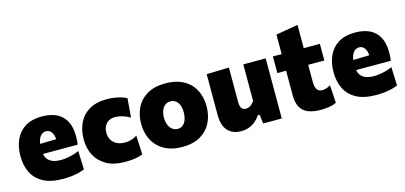

<svg xmlns="http://www.w3.org/2000/svg" viewBox="-63 -1112 3261 1545"><g transform="rotate(-15 1567.5 -339.5)"><path d="M312.5 14.5Q211.5 14.5 148.2 -19.5Q85 -53.5 55.5 -113.2Q26 -173 26 -251Q26 -328.5 53.2 -388.2Q80.5 -448 135.5 -481.8Q190.5 -515.5 274.5 -515.5Q346 -515.5 396.2 -491.2Q446.5 -467 473.2 -417.2Q500 -367.5 500 -289.5Q500 -269 498.8 -253Q497.5 -237 495 -221.5L337 -276.5Q338 -282.5 338.5 -289.2Q339 -296 339 -301.5Q339 -343.5 321.5 -367.8Q304 -392 276.5 -392Q256 -392 239.8 -379.2Q223.5 -366.5 213.8 -341.8Q204 -317 204 -280V-248.5Q204 -212.5 217.8 -187.8Q231.5 -163 260.5 -150Q289.5 -137 336 -137Q354 -137 380.2 -140.8Q406.5 -144.5 434.5 -152Q462.5 -159.5 486 -171L492 -16.5Q472.5 -8 446 -1Q419.5 6 386 10.2Q352.5 14.5 312.5 14.5ZM97 -221.5V-302.5L387.5 -310.5L495 -292.5V-221.5Z M825 11.5Q737.5 11.5 676.8 -22Q616 -55.5 584.2 -114Q552.5 -172.5 552.5 -249Q552.5 -325.5 581.2 -385.5Q610 -445.5 668.2 -480Q726.5 -514.5 815 -514.5Q845 -514.5 875 -510.2Q905 -506 931.8 -498.2Q958.5 -490.5 979 -479.5L966 -321Q937 -337.5 914 -345.2Q891 -353 873 -355.8Q855 -358.5 842 -358.5Q797 -358.5 769.8 -330.5Q742.5 -302.5 742.5 -254.5Q742.5 -220 757.5 -194.2Q772.5 -168.5 801 -154Q829.5 -139.5 869.5 -139.5Q887 -139.5 904 -142.8Q921 -146 937.5 -152.8Q954 -159.5 969.5 -169.5L977 -11Q959 -4 937 1Q915 6 887.2 8.8Q859.5 11.5 825 11.5Z M1307 14.5Q1235 14.5 1183 -7Q1131 -28.5 1097.2 -65.8Q1063.5 -103 1047.5 -150.8Q1031.5 -198.5 1031.5 -251Q1031.5 -326 1061.5 -385.8Q1091.5 -445.5 1151.8 -480.5Q1212 -515.5 1303 -515.5Q1373 -515.5 1424.5 -495.2Q1476 -475 1510 -438.8Q1544 -402.5 1560.5 -354.5Q1577 -306.5 1577 -251Q1577 -175 1546.2 -115Q1515.5 -55 1455.2 -20.2Q1395 14.5 1307 14.5ZM1306.5 -135.5Q1333.5 -135.5 1351.5 -151.8Q1369.5 -168 1378.2 -194.2Q1387 -220.5 1387 -251Q1387 -288 1376.5 -313.5Q1366 -339 1347.8 -352Q1329.5 -365 1305.5 -365Q1278.5 -365 1259.8 -350Q1241 -335 1231.2 -309.2Q1221.5 -283.5 1221.5 -251Q1221.5 -220.5 1231.2 -194.2Q1241 -168 1260 -151.8Q1279 -135.5 1306.5 -135.5Z M1796.5 14.5Q1724 14.5 1684.2 -29.5Q1644.5 -73.5 1644.5 -161.5Q1644.5 -195.5 1644.5 -220.2Q1644.5 -245 1644.5 -272.5Q1644.5 -325 1644.5 -363Q1644.5 -401 1644.5 -433.2Q1644.5 -465.5 1644.5 -500.5L1831 -506Q1831 -453.5 1831 -402.2Q1831 -351 1831 -297V-220.5Q1831 -186 1841.8 -168.2Q1852.5 -150.5 1880 -150.5Q1894.5 -150.5 1907 -156.5Q1919.5 -162.5 1930 -172.8Q1940.5 -183 1949.5 -195.5V-297Q1949.5 -351 1949.5 -399.5Q1949.5 -448 1949.5 -500.5H2136Q2136 -448 2136 -396.5Q2136 -345 2136 -272.5V-214.5Q2136 -152 2136 -102.5Q2136 -53 2136 0H1980.5L1972 -75H1957Q1939.5 -49.5 1916.2 -29.2Q1893 -9 1863.2 2.8Q1833.5 14.5 1796.5 14.5Z M2456.5 14.5Q2398 14.5 2355.8 -1.8Q2313.5 -18 2291.2 -55.8Q2269 -93.5 2269 -157Q2269 -184 2269 -213.5Q2269 -243 2269 -278.2Q2269 -313.5 2269 -357Q2269 -400.5 2269 -455.5Q2269 -515.5 2269 -564Q2269 -612.5 2269 -663L2453 -694.5Q2453 -654.5 2453 -617.8Q2453 -581 2453 -542Q2453 -503 2453 -455.5V-219.5Q2453 -179 2466.5 -157.2Q2480 -135.5 2512.5 -135.5Q2527 -135.5 2544.2 -141Q2561.5 -146.5 2579.5 -158L2589 -9.5Q2574.5 -1.5 2552.8 4Q2531 9.5 2505.8 12Q2480.5 14.5 2456.5 14.5ZM2196 -362V-500.5H2587.5V-362Q2542.5 -362 2497.2 -362Q2452 -362 2410 -362H2325.5Z M2921 14.5Q2820 14.5 2756.8 -19.5Q2693.5 -53.5 2664 -113.2Q2634.5 -173 2634.5 -251Q2634.5 -328.5 2661.8 -388.2Q2689 -448 2744 -481.8Q2799 -515.5 2883 -515.5Q2954.5 -515.5 3004.8 -491.2Q3055 -467 3081.8 -417.2Q3108.5 -367.5 3108.5 -289.5Q3108.5 -269 3107.2 -253Q3106 -237 3103.5 -221.5L2945.5 -276.5Q2946.5 -282.5 2947 -289.2Q2947.5 -296 2947.5 -301.5Q2947.5 -343.5 2930 -367.8Q2912.5 -392 2885 -392Q2864.5 -392 2848.2 -379.2Q2832 -366.5 2822.2 -341.8Q2812.5 -317 2812.5 -280V-248.5Q2812.5 -212.5 2826.2 -187.8Q2840 -163 2869 -150Q2898 -137 2944.5 -137Q2962.5 -137 2988.8 -140.8Q3015 -144.5 3043 -152Q3071 -159.5 3094.5 -171L3100.5 -16.5Q3081 -8 3054.5 -1Q3028 6 2994.5 10.2Q2961 14.5 2921 14.5ZM2705.5 -221.5V-302.5L2996 -310.5L3103.5 -292.5V-221.5Z"/></g></svg>

Font: Commissioner Thin ExtraBold
Style: Regular
Weight: 800
Version: Version 1.000